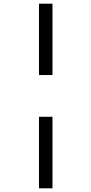

<svg xmlns="http://www.w3.org/2000/svg" viewBox="-20 -780 495 1039"><path d="M191 -374H264V-760H191ZM191 239H264V-148H191Z"/></svg>

Font: Noto Sans Display SemiCondensed
Style: Regular
Weight: 400
Width: 4
Designer: Monotype Design team
Foundry: Monotype Imaging Inc.
Version: 1.000